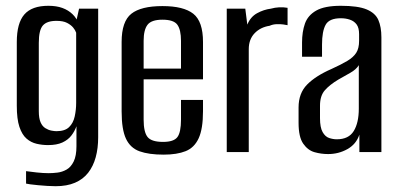

<svg xmlns="http://www.w3.org/2000/svg" viewBox="-20 -525 1377 663"><path d="M172 118Q160 118 143.5 117Q127 116 111.5 114.5Q96 113 84.5 111.5Q73 110 70 109V66Q83 68 106.5 70.5Q130 73 148 73Q162 73 178.5 71Q195 69 210 60.5Q225 52 234.5 32.5Q244 13 244 -20V-89Q238 -72 226.5 -57Q215 -42 195.5 -33Q176 -24 146 -24Q126 -24 106.5 -28.5Q87 -33 71.5 -46.5Q56 -60 47 -87Q38 -114 38 -160V-380Q38 -445 64 -475Q90 -505 147 -505Q175 -505 195.5 -497.5Q216 -490 230.5 -476Q245 -462 252 -442L241 -441L253 -495H319V-51Q319 -13 310.5 18Q302 49 284.5 71.5Q267 94 239 106Q211 118 172 118ZM175 -72Q204 -72 218.5 -86Q233 -100 238 -123Q243 -146 243 -170V-412Q240 -421 232.5 -430Q225 -439 211.5 -446Q198 -453 175 -453Q142 -453 128 -437Q114 -421 114 -377V-141Q114 -117 120 -103Q126 -89 136.5 -82.5Q147 -76 157.5 -74Q168 -72 175 -72Z M545 9Q494 9 462 -2.5Q430 -14 415 -46Q400 -78 400 -140V-380Q400 -451 433.5 -477.5Q467 -504 541 -504Q614 -504 647.5 -477.5Q681 -451 681 -380V-251H476V-112Q476 -69 489.5 -52Q503 -35 543 -35Q580 -35 592.5 -51.5Q605 -68 605 -112V-180H681V-141Q681 -80 666 -47.5Q651 -15 621 -3Q591 9 545 9ZM476 -288H605V-384Q605 -422 592.5 -439.5Q580 -457 541 -457Q503 -457 489.5 -439.5Q476 -422 476 -384Z M763 0V-495H827L834 -440Q845 -467 868 -479.5Q891 -492 915 -495Q944 -503 973 -498V-438Q969 -439 958.5 -440.5Q948 -442 935 -441.5Q922 -441 911 -436Q879 -431 859 -410Q839 -389 839 -355V0Z M1113 7Q1089 7 1066 0.5Q1043 -6 1027 -29Q1011 -52 1011 -101V-154Q1011 -203 1040.5 -233Q1070 -263 1125 -287Q1158 -302 1179 -314.5Q1200 -327 1210 -342.5Q1220 -358 1220 -384V-407Q1220 -429 1211.5 -440.5Q1203 -452 1188.5 -457Q1174 -462 1157 -462Q1117 -462 1104.5 -439.5Q1092 -417 1092 -371V-329H1023V-378Q1023 -415 1033 -443.5Q1043 -472 1072 -488.5Q1101 -505 1157 -505Q1216 -505 1246 -492.5Q1276 -480 1286.5 -456Q1297 -432 1297 -396V0H1221V-60Q1210 -27 1179.5 -10Q1149 7 1113 7ZM1143 -44Q1184 -44 1201.5 -72.5Q1219 -101 1219 -150V-300Q1210 -285 1189.5 -273.5Q1169 -262 1148 -250Q1118 -232 1101.5 -213Q1085 -194 1085 -160V-117Q1085 -85 1094 -69Q1103 -53 1116.5 -48.5Q1130 -44 1143 -44Z"/></svg>

Font: Alumni Sans Medium
Style: Regular
Weight: 500
Designer: Robert E. Leuschke
Foundry: Robert E. Leuschke
Version: Version 1.018